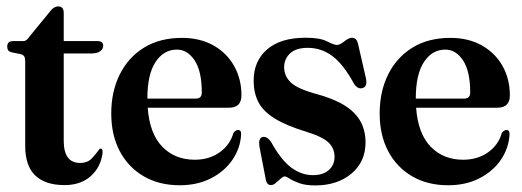

<svg xmlns="http://www.w3.org/2000/svg" viewBox="-20 -567 1626 598"><path d="M46 -398 14.5 -404.5Q7 -407 4.8 -411.5Q2.5 -416 2.5 -422Q2.5 -439 20.5 -439H53Q63 -439 72.5 -454L134 -529Q147 -547 161.5 -547Q178.5 -547 178.5 -526.5V-439H283.5Q301.5 -439 301.5 -424.5Q301.5 -414.5 292.2 -407.5Q283 -400.5 264 -400.5H178.5V-128.5Q178.5 -59.5 229.5 -59.5Q253 -59.5 266.5 -74.2Q280 -89 290.5 -103.5Q300.5 -107.5 299.5 -91Q294 -46.5 262.8 -18.5Q231.5 9.5 181 9.5Q121.5 9.5 90 -20.2Q58.5 -50 58.5 -112.5V-375.5Q58.5 -385 56.2 -390Q54 -395 46 -398Z M732 -270Q732 -231.5 693 -231.5H440Q446 -150.5 485.5 -110Q525 -69.5 586.5 -69.5Q631.5 -69.5 664 -92.5Q696.5 -115.5 707 -153Q714.5 -162.5 721.5 -162Q731.5 -162.5 731 -148Q728.5 -105 703.8 -69Q679 -33 636.8 -11.5Q594.5 10 540 10Q475.5 10 427.5 -18Q379.5 -46 353 -96.2Q326.5 -146.5 326.5 -213.5Q326.5 -282 353 -335.2Q379.5 -388.5 428.8 -418.8Q478 -449 547 -449Q603 -449 644.8 -425.5Q686.5 -402 709.2 -361.5Q732 -321 732 -270ZM531 -412.5Q490 -412.5 464.5 -374Q439 -335.5 439 -260H590.5Q608.5 -260 608.5 -279Q608.5 -345 586.2 -378.8Q564 -412.5 531 -412.5Z M954.5 -21.5Q986.5 -21.5 1004.2 -37.5Q1022 -53.5 1022 -79Q1022 -104.5 1003.5 -122.8Q985 -141 933 -157Q870.5 -176 834.8 -198.5Q799 -221 784.5 -249.5Q770 -278 770 -315.5Q770 -377 812 -413.2Q854 -449.5 932 -449.5Q976.5 -449.5 998.5 -438.2Q1020.5 -427 1029.5 -427Q1038.5 -427 1052.5 -438.2Q1066.5 -449.5 1077 -449.5Q1082.5 -449.5 1087.2 -445.8Q1092 -442 1095 -431L1118.5 -328.5Q1126 -299.5 1111.5 -293.5Q1095.5 -287 1083 -305.5Q1048.5 -368.5 1014.2 -393.2Q980 -418 938.5 -418Q902 -418 883.5 -400.8Q865 -383.5 865 -357.5Q865 -330 886 -310Q907 -290 968 -273.5Q1046.5 -252 1082.5 -215.8Q1118.5 -179.5 1118.5 -123.5Q1118.5 -63 1074.5 -26.2Q1030.5 10.5 962 10.5Q931.5 10.5 912.2 3.5Q893 -3.5 882.2 -10.5Q871.5 -17.5 867 -17.5Q862 -17.5 854.5 -10.8Q847 -4 839 2.8Q831 9.5 824 9.5Q810.5 9.5 807.5 -9.5L789 -105.5Q783 -135.5 797 -140Q811 -144 824.5 -124.5Q855.5 -68.5 887.2 -45Q919 -21.5 954.5 -21.5Z M1568 -270Q1568 -231.5 1529 -231.5H1276Q1282 -150.5 1321.5 -110Q1361 -69.5 1422.5 -69.5Q1467.5 -69.5 1500 -92.5Q1532.5 -115.5 1543 -153Q1550.5 -162.5 1557.5 -162Q1567.5 -162.5 1567 -148Q1564.5 -105 1539.8 -69Q1515 -33 1472.8 -11.5Q1430.5 10 1376 10Q1311.5 10 1263.5 -18Q1215.5 -46 1189 -96.2Q1162.5 -146.5 1162.5 -213.5Q1162.5 -282 1189 -335.2Q1215.5 -388.5 1264.8 -418.8Q1314 -449 1383 -449Q1439 -449 1480.8 -425.5Q1522.5 -402 1545.2 -361.5Q1568 -321 1568 -270ZM1367 -412.5Q1326 -412.5 1300.5 -374Q1275 -335.5 1275 -260H1426.5Q1444.5 -260 1444.5 -279Q1444.5 -345 1422.2 -378.8Q1400 -412.5 1367 -412.5Z"/></svg>

Font: Fraunces 144pt Soft SemiBold
Style: Regular
Weight: 600
Version: Version 1.000;[b76b70a41]